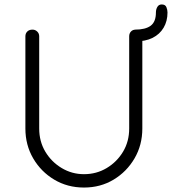

<svg xmlns="http://www.w3.org/2000/svg" viewBox="-20 -833 772 862"><path d="M589 -700Q603 -700 611 -691.5Q619 -683 619 -670V-256Q619 -182 584 -122Q549 -62 490 -26.5Q431 9 357 9Q283 9 223.5 -26.5Q164 -62 129 -122Q94 -182 94 -256V-670Q94 -683 102.5 -691.5Q111 -700 126 -700Q138 -700 147 -691.5Q156 -683 156 -670V-256Q156 -198 183.5 -152Q211 -106 257 -78.5Q303 -51 357 -51Q413 -51 459 -78.5Q505 -106 532.5 -152Q560 -198 560 -256V-670Q560 -683 568 -691.5Q576 -700 589 -700ZM586 -647V-700Q633 -700 656.5 -717.5Q680 -735 680 -777Q680 -791 686.5 -802Q693 -813 706 -813Q722 -813 727 -801Q732 -789 732 -777Q732 -738 714.5 -708.5Q697 -679 665 -663Q633 -647 586 -647Z"/></svg>

Font: zvoove
Style: Regular
Weight: 400
Designer: Vernon Adams (Nunito) & Andrew Paglinawan (Quicksand)
Foundry: zvoove
Version: Version 3.006